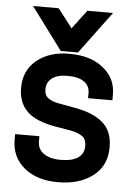

<svg xmlns="http://www.w3.org/2000/svg" viewBox="-54 -767 569 834"><g transform="rotate(5 231.0 -350.5)"><path d="M168 -727.1 231 -645 293 -727.1H404.8L268.1 -543H192.9L56.2 -727.1ZM85 -18.1Q26.9 -64.9 26.9 -142.1V-166H132.8V-143.1Q132.8 -110.4 158.2 -91.8Q185.5 -71.8 232.9 -71.8Q285.2 -71.8 311 -90.8Q335 -108.9 335 -141.1Q335 -168.9 319.8 -181.2Q299.8 -197.3 256.8 -204.1L193.8 -214.8Q113.8 -229.5 76.2 -264.2Q35.2 -302.2 35.2 -369.1Q35.2 -445.3 90.8 -490.2Q146 -534.2 231 -534.2Q323.2 -534.2 377 -491.2Q435.1 -447.3 435.1 -375V-349.1H329.1V-372.1Q329.1 -401.4 306.2 -418.9Q281.2 -438 232.9 -438Q186.5 -438 163.1 -418.9Q141.1 -401.4 141.1 -372.1Q141.1 -346.7 154.8 -335.9Q173.8 -319.3 212.9 -314L278.8 -301.8Q358.4 -287.1 398.9 -251Q440.9 -214.8 440.9 -145Q440.9 -62.5 380.9 -18.1Q322.8 25.9 230 25.9Q140.1 25.9 85 -18.1Z"/></g></svg>

Font: D-DIN-PRO SemiBold
Style: Bold
Weight: 600
Designer: datto
Foundry: CyberFei
Version: Version 1.000;hotconv 1.0.109;makeotfexe 2.5.65596